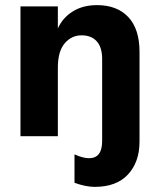

<svg xmlns="http://www.w3.org/2000/svg" viewBox="-20 -532 620 750"><path d="M206 -507V-421Q225 -463 264.5 -487.5Q304 -512 359 -512Q437 -512 481 -465.5Q525 -419 525 -329V21Q525 101 480 149.5Q435 198 350 198Q315 198 271 182V71Q304 86 328 86Q379 86 379 19V-302Q379 -347 358 -370.5Q337 -394 299 -394Q259 -394 232.5 -362.5Q206 -331 206 -268V0H60V-507Z"/></svg>

Font: Hind Bold
Style: Regular
Weight: 700
Designer: Manushi Parikh, Satya Rajpurohit
Foundry: Indian Type Foundry
Version: Version 1.201;PS 1.0;hotconv 1.0.78;makeotf.lib2.5.61930; tt